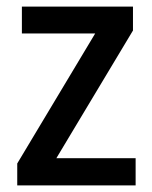

<svg xmlns="http://www.w3.org/2000/svg" viewBox="-20 -559 459 579"><path d="M389 0V-82H150L381 -467V-539H46V-458H267L32 -66V0Z"/></svg>

Font: Noto Sans Khmer UI SemiCondensed Medium
Style: Regular
Weight: 500
Width: 4
Designer: Danh Hong and the Monotype Design Team
Foundry: Monotype Imaging Inc.
Version: Version 2.002